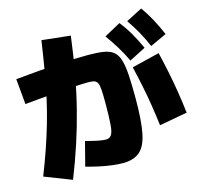

<svg xmlns="http://www.w3.org/2000/svg" viewBox="-127 -983 1254 1201"><g transform="rotate(-15 500.0 -382.5)"><path d="M740 -548Q715 -600 688 -644Q661 -688 628 -734L734 -792Q768 -749 794.5 -703Q821 -657 846 -602ZM889 -602Q866 -655 841 -700Q816 -745 784 -791L889 -845Q921 -800 946 -753.5Q971 -707 995 -651ZM25 12Q58 -72 84 -147.5Q110 -223 131.5 -296.5Q153 -370 170.5 -448.5Q188 -527 203.5 -617Q219 -707 235 -815L420 -795Q404 -668 383.5 -555.5Q363 -443 336.5 -338.5Q310 -234 276.5 -131.5Q243 -29 200 80ZM814 -109Q807 -168 796.5 -235.5Q786 -303 772 -371.5Q758 -440 743 -503L922 -547Q938 -482 952 -413Q966 -344 977 -275Q988 -206 995 -142ZM530 60Q500 60 459.5 55Q419 50 376 40.5Q333 31 295 20L335 -135Q363 -128 388 -122Q413 -116 433 -113Q453 -110 465 -110Q488 -110 500 -127Q512 -144 516 -192.5Q520 -241 520 -335Q520 -386 518 -416.5Q516 -447 509 -461.5Q502 -476 488 -480.5Q474 -485 450 -485Q419 -485 356 -481.5Q293 -478 210 -471Q127 -464 35 -455L20 -620Q184 -636 296.5 -643Q409 -650 490 -650Q550 -650 590 -644Q630 -638 654 -619.5Q678 -601 690 -563.5Q702 -526 706 -464.5Q710 -403 710 -310Q710 -168 694 -87.5Q678 -7 638.5 26.5Q599 60 530 60Z"/></g></svg>

Font: M PLUS 2 Thin Black
Style: Regular
Weight: 900
Version: Version 1.001